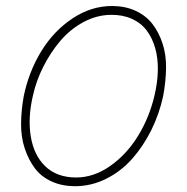

<svg xmlns="http://www.w3.org/2000/svg" viewBox="-20 -623 640 656"><path d="M537.6 -295.4Q524.4 -233.9 497.1 -178.7Q469.7 -123.5 431.4 -80.3Q393.1 -37.1 341.8 -11.7Q290.5 13.7 233.9 13.2Q190.4 12.7 155.5 -3.4Q120.6 -19.5 99.1 -48.1Q77.6 -76.7 64.7 -115.2Q51.8 -153.8 52 -199Q52.2 -244.1 61 -293.9Q78.1 -377.4 120.6 -447.3Q163.1 -517.1 227.8 -560.1Q292.5 -603 364.7 -602.5Q409.2 -602.1 444.1 -585.7Q479 -569.3 500.7 -541.3Q522.5 -513.2 535.2 -474.9Q547.9 -436.5 547.4 -391.4Q546.9 -346.2 537.6 -295.4ZM92.3 -295.4Q74.7 -220.2 85.2 -156.5Q95.7 -92.8 134.3 -55.2Q174.3 -16.6 240.2 -16.6Q300.3 -16.6 356.2 -55.7Q412.1 -94.7 451.2 -158Q490.2 -221.2 507.8 -296.4Q518.6 -341.8 519.3 -383.3Q520 -424.8 510 -459.5Q500 -494.1 480.7 -519.5Q461.4 -544.9 430.2 -558.8Q398.9 -572.8 358.9 -572.3Q310.1 -571.8 264.9 -547.4Q219.7 -522.9 186 -483.2Q152.3 -443.4 127.9 -395Q103.5 -346.7 92.3 -295.4Z"/></svg>

Font: Compagnon Light Italic
Style: Regular
Weight: 400
Italic angle: -12°
Designer: Valentin Papon
Foundry: Velvetyne Type Foundry
Version: Version 1.000;PS 001.000;hotconv 1.0.88;makeotf.lib2.5.64775